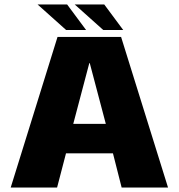

<svg xmlns="http://www.w3.org/2000/svg" viewBox="-20 -841 801 861"><path d="M28 0H236L276 -153.5H486.5L525.5 0H733.5L523 -675.5H238ZM308.5 -285.5 380.5 -558H382.5L454.5 -285.5ZM443 -706.5H532.5L447.5 -821H315ZM276.5 -706.5H366L281 -821H148.5Z"/></svg>

Font: Anybody Thin ExtraBold
Style: Regular
Weight: 800
Version: Version 1.113;gftools[0.9.25]